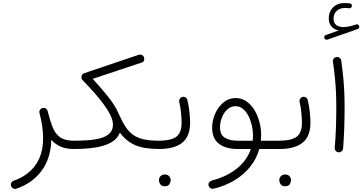

<svg xmlns="http://www.w3.org/2000/svg" viewBox="-20 -969 2368 1255"><path d="M86.9 264.2Q74.7 268.1 65.2 262.2Q55.7 256.3 52.2 246.6Q48.8 233.9 54.4 224.6Q60.1 215.3 69.3 212.4Q158.2 182.1 210 112.8Q261.7 43.5 261.7 -68.4Q261.7 -105.5 255.6 -146Q249.5 -186.5 238.3 -229.5L237.8 -231.9Q235.4 -242.2 241.7 -251.5Q248 -260.7 258.3 -263.2Q265.1 -264.6 272 -262.7Q284.2 -259.8 289.6 -248Q290.5 -245.6 291.5 -242.7Q306.6 -181.6 323.7 -138.2Q340.8 -94.7 372.6 -72Q404.3 -49.3 461.9 -49.3H462.4Q473.6 -49.3 481.4 -41.3Q489.3 -33.2 489.3 -22Q489.3 -10.7 481.4 -2.9Q473.6 4.9 462.4 4.9H461.9Q410.6 4.9 375.2 -11.2Q339.8 -27.3 315.4 -55.2Q312 68.8 250.2 149.7Q188.5 230.5 86.9 264.2Z M435.1 -22Q435.1 -33.2 443.1 -41.3Q451.2 -49.3 462.4 -49.3Q512.2 -49.3 558.3 -52.7Q604.5 -56.2 640.4 -66.7Q676.3 -77.1 697.3 -98.1Q718.3 -119.1 718.3 -153.8Q718.3 -183.1 700.4 -218.8Q682.6 -254.4 653.8 -292.7Q625 -331.1 591.8 -368.2Q558.6 -405.3 527.3 -437Q520 -444.3 516.1 -450Q512.2 -455.6 512.2 -464.8Q512.2 -484.9 532.7 -491.2L883.8 -609.9Q897.5 -614.3 907.7 -609.4Q918 -604.5 921.4 -593.3Q928.7 -566.4 903.3 -559.1L585.9 -453.6Q636.2 -399.4 685.3 -338.6Q734.4 -277.8 757.8 -221.2Q779.3 -172.9 801 -139.9Q822.8 -106.9 851.1 -86.9Q879.4 -66.9 920.2 -58.1Q960.9 -49.3 1020 -49.3H1020.5Q1031.7 -49.3 1039.6 -41.3Q1047.4 -33.2 1047.4 -22Q1047.4 -10.7 1039.6 -2.9Q1031.7 4.9 1020.5 4.9H1020Q921.4 4.9 863 -20.5Q804.7 -45.9 763.7 -102.5Q746.6 -59.1 702.9 -35.9Q659.2 -12.7 596.9 -3.9Q534.7 4.9 462.4 4.9Q451.2 4.9 443.1 -2.9Q435.1 -10.7 435.1 -22Z M993.7 -22Q993.7 -33.2 1001.5 -41.3Q1009.3 -49.3 1020.5 -49.3Q1096.2 -49.3 1131.6 -74.5Q1167 -99.6 1167 -168.5Q1167 -190.9 1163.3 -230.5Q1159.7 -270 1151.4 -304.2Q1149.4 -315.4 1156.2 -324.7Q1163.1 -334 1173.8 -335.9Q1185.1 -337.9 1194.1 -331.3Q1203.1 -324.7 1205.1 -313.5Q1214.4 -276.9 1218.5 -235.6Q1222.7 -194.3 1222.7 -168.5Q1222.7 -78.1 1171.6 -36.6Q1120.6 4.9 1020.5 4.9Q1009.3 4.9 1001.5 -2.9Q993.7 -10.7 993.7 -22ZM1019 207Q1019 193.8 1029.3 182.6Q1039.6 171.4 1057.6 171.4Q1079.1 171.4 1089.8 188Q1095.7 197.3 1095.7 208Q1095.7 220.2 1087.6 234.4Q1079.6 248.5 1056.6 248.5Q1041.5 248.5 1033.2 241.2Q1024.9 233.9 1022 224.6Q1019 216.3 1019 207Z M1532.2 4.9Q1457.5 4.9 1412.1 -28.6Q1366.7 -62 1366.7 -134.8Q1366.7 -181.2 1386.2 -225.6Q1405.8 -270 1440.2 -299.1Q1474.6 -328.1 1520 -328.1Q1559.6 -328.1 1590.6 -306.6Q1621.6 -285.2 1643.1 -249.8Q1664.6 -214.4 1675.8 -171.6Q1687 -128.9 1687 -86.9Q1687 -67.9 1685.1 -49.3H1758.3Q1769.5 -49.3 1777.3 -41.3Q1785.2 -33.2 1785.2 -22Q1785.2 -10.7 1777.3 -2.9Q1769.5 4.9 1758.3 4.9H1674.8Q1656.2 71.3 1613 123.8Q1569.8 176.3 1508.8 211.9Q1447.8 247.6 1375.5 264.6Q1364.3 266.6 1355 260.3Q1345.7 253.9 1343.3 243.2Q1340.8 231.9 1347.4 222.9Q1354 213.9 1364.7 210.9Q1460 186.5 1526.9 133.8Q1593.8 81.1 1619.6 4.9ZM1531.7 -49.3H1631.8Q1633.8 -66.9 1633.8 -85Q1633.8 -114.7 1626.5 -147.7Q1619.1 -180.7 1604.7 -209.7Q1590.3 -238.8 1568.8 -256.8Q1547.4 -274.9 1519 -274.9Q1488.8 -274.9 1465.8 -253.7Q1442.9 -232.4 1430.4 -200.9Q1418 -169.4 1418 -138.7Q1418 -88.4 1449.5 -68.8Q1481 -49.3 1531.7 -49.3Z M1731 -22Q1731 -33.2 1739 -41.3Q1747.1 -49.3 1758.3 -49.3H1807.1Q1818.4 -49.3 1826.7 -41.3Q1835 -33.2 1835 -22Q1835 -10.7 1826.7 -2.9Q1818.4 4.9 1807.1 4.9H1758.3Q1747.1 4.9 1739 -2.9Q1731 -10.7 1731 -22Z M1780.3 -22Q1780.3 -33.2 1788.1 -41.3Q1795.9 -49.3 1807.1 -49.3Q1882.8 -49.3 1918.2 -74.5Q1953.6 -99.6 1953.6 -168.5Q1953.6 -190.9 1950 -230.5Q1946.3 -270 1938 -304.2Q1936 -315.4 1942.9 -324.7Q1949.7 -334 1960.4 -335.9Q1971.7 -337.9 1980.7 -331.3Q1989.7 -324.7 1991.7 -313.5Q2001 -276.9 2005.1 -235.6Q2009.3 -194.3 2009.3 -168.5Q2009.3 -78.1 1958.3 -36.6Q1907.2 4.9 1807.1 4.9Q1795.9 4.9 1788.1 -2.9Q1780.3 -10.7 1780.3 -22ZM1805.7 207Q1805.7 193.8 1815.9 182.6Q1826.2 171.4 1844.2 171.4Q1865.7 171.4 1876.5 188Q1882.3 197.3 1882.3 208Q1882.3 220.2 1874.3 234.4Q1866.2 248.5 1843.3 248.5Q1828.1 248.5 1819.8 241.2Q1811.5 233.9 1808.6 224.6Q1805.7 216.3 1805.7 207Z M2100.1 -719.7Q2098.1 -725.6 2100.6 -731.9Q2103 -738.3 2109.4 -740.2L2194.3 -770Q2164.6 -775.4 2146.7 -795.9Q2128.9 -816.4 2128.9 -849.1Q2128.9 -892.6 2157.2 -920.9Q2185.5 -949.2 2231.4 -949.2Q2239.3 -949.2 2249.5 -948.5Q2259.8 -947.8 2266.6 -946.8Q2281.2 -943.8 2280.3 -929.7Q2279.8 -923.3 2274.4 -918.7Q2269 -914.1 2262.2 -915Q2257.3 -916 2248.8 -916.5Q2240.2 -917 2234.4 -917Q2201.2 -917 2180.7 -897.5Q2160.2 -877.9 2160.2 -847.7Q2160.2 -819.8 2177.5 -805.9Q2194.8 -792 2224.6 -792Q2240.2 -792 2260.3 -795.9Q2280.3 -799.8 2307.6 -809.1Q2314.5 -811.5 2320.3 -808.1Q2326.2 -804.7 2327.6 -798.3Q2329.6 -792 2326.4 -786.4Q2323.2 -780.8 2317.9 -779.3L2120.1 -710Q2113.8 -708 2108.2 -710.9Q2102.5 -713.9 2100.1 -719.7ZM2156.2 -565.9Q2154.8 -577.1 2161.9 -586.2Q2168.9 -595.2 2179.7 -596.2Q2190.9 -597.7 2200 -590.8Q2209 -584 2210.4 -572.8Q2218.8 -512.7 2223.4 -465.6Q2228 -418.5 2230.2 -371.1Q2232.4 -323.7 2232.4 -261.7Q2232.4 -198.2 2230 -128.7Q2227.5 -59.1 2222.7 1.5Q2221.7 12.2 2212.9 19.8Q2204.1 27.3 2192.9 26.4Q2182.1 25.4 2174.6 16.8Q2167 8.3 2168 -2.4Q2173.3 -63 2175.8 -132.1Q2178.2 -201.2 2178.2 -263.7Q2178.2 -323.7 2176 -369.1Q2173.8 -414.6 2169.2 -460.2Q2164.6 -505.9 2156.2 -565.9Z"/></svg>

Font: Mikhak Light
Style: Regular
Weight: 300
Designer: Amin Abedi
Version: Version 3.3